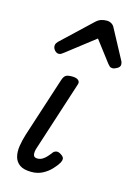

<svg xmlns="http://www.w3.org/2000/svg" viewBox="-128 -908 702 992"><g transform="rotate(15 223.5 -412.0)"><path d="M142 16Q100 16 78.5 0.5Q57 -15 50.5 -41Q44 -67 49 -98.5Q54 -130 64 -162L168 -483Q175 -503 185 -509Q195 -515 218 -515Q241 -515 251.5 -506Q262 -497 257 -483L138 -115Q133 -102 131.5 -89Q130 -76 134.5 -67.5Q139 -59 154 -59Q168 -59 180 -66Q192 -73 202.5 -84.5Q213 -96 221 -107Q227 -116 238.5 -119Q250 -122 265 -112Q281 -102 281.5 -91.5Q282 -81 276 -70Q266 -53 247 -32.5Q228 -12 201.5 2Q175 16 142 16ZM121 -610Q108 -610 98.5 -621Q89 -632 89 -644Q89 -653 93 -659Q97 -665 101 -669L259 -818Q273 -831 287 -835.5Q301 -840 317 -840Q330 -840 341.5 -833.5Q353 -827 359 -814L441 -661Q445 -654 446 -649Q447 -644 447 -639Q447 -627 432.5 -618.5Q418 -610 408 -610Q398 -610 392.5 -615Q387 -620 382 -626L296 -739L149 -625Q143 -621 136 -615.5Q129 -610 121 -610Z"/></g></svg>

Font: Playwrite NO
Style: Regular
Weight: 400
Designer: Veronika Burian, José Scaglione
Foundry: TypeTogether
Version: Version 1.002